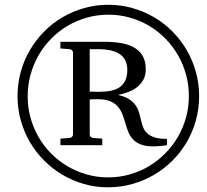

<svg xmlns="http://www.w3.org/2000/svg" viewBox="-20 -757 877 813"><path d="M519 -460.9Q519 -481.4 512.2 -497.8Q505.4 -514.2 490.2 -525.6Q475.1 -537.1 451.4 -543Q427.7 -548.8 394 -548.8H359.9V-369.1Q360.4 -369.1 364.7 -368.9Q369.1 -368.7 375 -368.7Q380.9 -368.7 387 -368.4Q393.1 -368.2 397 -368.2Q426.8 -368.2 449.5 -372.8Q472.2 -377.4 487.5 -388.4Q502.9 -399.4 511 -417Q519 -434.6 519 -460.9ZM687 -142.1Q684.6 -141.6 678.2 -140.9Q671.9 -140.1 663.6 -139.4Q655.3 -138.7 646 -137.9Q636.7 -137.2 628.9 -137.2Q595.7 -137.2 575 -145.8Q554.2 -154.3 541.7 -168.5Q529.3 -182.6 522.5 -200.4Q515.6 -218.3 510.3 -237.1Q504.9 -255.9 498 -273.7Q491.2 -291.5 479 -305.7Q466.8 -319.8 446.3 -328.4Q425.8 -336.9 393.1 -336.9Q381.8 -336.9 371.6 -336.4Q361.3 -335.9 359.9 -335.9V-187Q359.9 -182.6 363.3 -178.2Q366.7 -173.8 375 -172.9L413.1 -169.9V-142.1H235.8V-169.9L273.9 -172.9Q281.7 -173.8 285.4 -178.2Q289.1 -182.6 289.1 -187V-535.2Q289.1 -539.6 285.4 -543.7Q281.7 -547.9 273.9 -548.8L235.8 -551.8V-580.1H421.9Q462.9 -580.1 495.4 -574Q527.8 -567.9 550.5 -554.2Q573.2 -540.5 585.2 -518.3Q597.2 -496.1 597.2 -463.9Q597.2 -438.5 587.4 -420.2Q577.6 -401.9 561.5 -388.9Q545.4 -376 524.2 -367.9Q502.9 -359.9 480 -355Q509.8 -348.1 527.1 -336.7Q544.4 -325.2 554.2 -311Q564 -296.9 568.6 -280.8Q573.2 -264.6 576.9 -248.8Q580.6 -232.9 585.9 -218.5Q591.3 -204.1 602.8 -193.1Q614.3 -182.1 634 -175.5Q653.8 -168.9 687 -168.9ZM779.8 -350.1Q779.8 -397.9 767.6 -441.9Q755.4 -485.8 733.2 -524.2Q710.9 -562.5 679.9 -594Q648.9 -625.5 611.1 -647.9Q573.2 -670.4 529.5 -682.6Q485.8 -694.8 439 -694.8Q392.1 -694.8 348.6 -682.6Q305.2 -670.4 267.3 -648.2Q229.5 -626 198 -594.5Q166.5 -563 144.3 -524.7Q122.1 -486.3 109.6 -441.7Q97.2 -397 97.2 -348.1Q97.2 -301.3 109.4 -257.8Q121.6 -214.4 143.6 -176.3Q165.5 -138.2 196.5 -106.9Q227.5 -75.7 265.6 -53.2Q303.7 -30.8 347.2 -18.3Q390.6 -5.9 438 -5.9Q485.4 -5.9 529.1 -18.3Q572.8 -30.8 610.6 -53.2Q648.4 -75.7 679.7 -107.4Q710.9 -139.2 733.2 -177.2Q755.4 -215.3 767.6 -259.3Q779.8 -303.2 779.8 -350.1ZM823.2 -350.1Q823.2 -296.9 809.6 -247.6Q795.9 -198.2 770.8 -155.3Q745.6 -112.3 710.4 -77.1Q675.3 -42 632.3 -16.8Q589.4 8.3 539.8 22.2Q490.2 36.1 437 36.1Q384.3 36.1 335.7 22.2Q287.1 8.3 244.6 -16.8Q202.1 -42 167 -77.1Q131.8 -112.3 106.7 -155.3Q81.5 -198.2 67.9 -247.6Q54.2 -296.9 54.2 -350.1Q54.2 -403.3 67.9 -452.6Q81.5 -502 106.7 -544.9Q131.8 -587.9 166.7 -623.3Q201.7 -658.7 244.4 -683.8Q287.1 -709 336.4 -722.9Q385.7 -736.8 439 -736.8Q491.2 -736.8 540.3 -722.9Q589.4 -709 632.1 -684.1Q674.8 -659.2 710 -623.8Q745.1 -588.4 770.3 -545.4Q795.4 -502.4 809.3 -452.9Q823.2 -403.3 823.2 -350.1Z"/></svg>

Font: Charis SIL
Style: Italic
Weight: 400
Italic angle: -11°
Foundry: SIL International
Version: Version 4.112